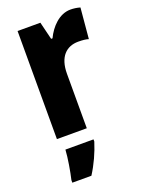

<svg xmlns="http://www.w3.org/2000/svg" viewBox="-147 -629 684 918"><g transform="rotate(-20 194.5 -169.5)"><path d="M331 -560C274 -560 228 -511 204 -460H197L175 -550H59V0H211V-277C211 -363 253 -403 314 -403C337 -403 353 -401 366 -397L380 -553C363 -558 346 -560 331 -560ZM223 72V61H80C78 101 66 171 57 208V221H154C184 174 207 123 223 72Z"/></g></svg>

Font: Noto Sans Thai Looped Condensed ExtraBold
Style: Regular
Weight: 800
Width: 3
Designer: Sasikarn Vongin, Ben Mitchell
Foundry: The Fontpad Ltd
Version: Version 1.001